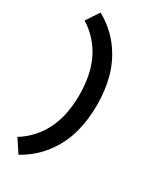

<svg xmlns="http://www.w3.org/2000/svg" viewBox="-244 -926 989 1172"><g transform="rotate(30 250.0 -340.0)"><path d="M99 161 39 70Q90 39 130 -6.5Q170 -52 194.5 -106.5Q219 -161 229 -220.5Q239 -280 239 -340Q239 -400 229 -459.5Q219 -519 194.5 -573.5Q170 -628 130 -673.5Q90 -719 39 -750L99 -841Q143 -817 181 -785Q219 -753 249.5 -713.5Q280 -674 302.5 -629Q325 -584 338 -536.5Q351 -489 357 -439.5Q363 -390 363 -340Q363 -290 357 -240.5Q351 -191 338 -143.5Q325 -96 302.5 -51Q280 -6 249.5 33.5Q219 73 181 105Q143 137 99 161Z"/></g></svg>

Font: Iosevka Slab Extrabold
Style: Regular
Weight: 800
Monospace: yes
Designer: Belleve Invis
Foundry: Belleve Invis
Version: Version 11.1.1; ttfautohint (v1.8.3)